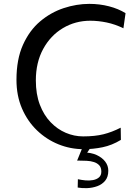

<svg xmlns="http://www.w3.org/2000/svg" viewBox="-20 -768 713 991"><path d="M412 2Q344 2 282 -23Q220 -48 171 -95Q122 -142 93.5 -208Q65 -274 65 -356Q65 -462 98.5 -536.5Q132 -611 187 -657.5Q242 -704 308.5 -726Q375 -748 441 -748Q494 -748 542.5 -735.5Q591 -723 628 -700L617 -622Q574 -643 530.5 -652Q487 -661 446 -661Q369 -661 305 -623Q241 -585 203 -515.5Q165 -446 165 -353Q165 -282 185.5 -228Q206 -174 241 -137.5Q276 -101 319.5 -82.5Q363 -64 409 -64Q470 -64 514 -75Q558 -86 603 -109L604 -46Q558 -18 509.5 -8Q461 2 412 2ZM381 200 382 157Q400 161 420.5 163Q441 165 460 161.5Q479 158 491 147.5Q503 137 503 118Q503 97 492.5 85.5Q482 74 465 68.5Q448 63 428 62Q408 61 389 61L411 19Q450 19 478.5 32Q507 45 523 66Q539 87 539 113Q539 145 523 164.5Q507 184 482 193Q457 202 430 203Q403 204 381 200ZM378 61 414 -27 463 -29 402 61Z"/></svg>

Font: Marhey Light
Style: Regular
Weight: 300
Designer: Nur Syamsi & Bustanul Arifin
Foundry: Namelatype
Version: Version 1.000